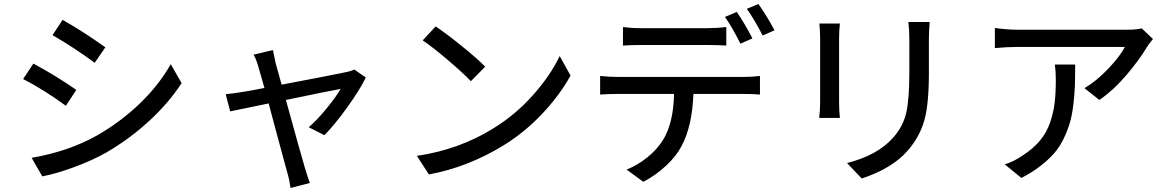

<svg xmlns="http://www.w3.org/2000/svg" viewBox="-20 -857 5899 969"><path d="M295.9 -756.8Q396.5 -700.2 511.7 -618.2L458 -540Q359.4 -613.3 245.1 -679.7ZM96.7 -458 148.4 -536.1Q264.6 -473.6 365.2 -403.3L312.5 -323.2Q197.3 -407.2 96.7 -458ZM139.6 -60.5Q326.2 -92.8 468.8 -172.9Q589.8 -242.2 686 -335Q782.2 -427.7 841.8 -533.2L896.5 -437.5Q832 -337.9 733.4 -247.1Q634.8 -156.2 517.6 -87.9Q447.3 -47.9 356 -14.2Q264.6 19.5 193.4 33.2Z M1357.4 -604.5Q1361.3 -582 1371.1 -538.1Q1382.8 -494.1 1401.4 -429.7Q1678.7 -482.4 1727.5 -493.2Q1752 -498 1768.6 -505.9L1826.2 -465.8Q1795.9 -403.3 1731.9 -314.5Q1668 -225.6 1617.2 -174.8L1538.1 -214.8Q1580.1 -251 1627.4 -308.6Q1674.8 -366.2 1699.2 -408.2Q1657.2 -401.4 1422.9 -352.5Q1501 -68.4 1520.5 -3.9Q1537.1 49.8 1543.9 66.4L1446.3 91.8Q1440.4 48.8 1430.7 16.6Q1424.8 -3.9 1410.2 -58.1Q1395.5 -112.3 1372.1 -199.2Q1348.6 -286.1 1335.9 -335L1141.6 -294.9L1119.1 -381.8Q1147.5 -383.8 1202.1 -392.6Q1225.6 -395.5 1314.5 -413.1Q1312.5 -419.9 1284.2 -519.5Q1273.4 -557.6 1259.8 -581.1Z M2178.7 -723.6Q2231.4 -688.5 2310.1 -625Q2388.7 -561.5 2428.7 -520.5L2356.4 -447.3Q2316.4 -489.3 2240.7 -553.7Q2165 -618.2 2113.3 -653.3ZM2084 -70.3Q2296.9 -101.6 2469.7 -209Q2581.1 -277.3 2669.4 -376.5Q2757.8 -475.6 2804.7 -574.2L2859.4 -475.6Q2805.7 -377.9 2718.3 -284.7Q2630.9 -191.4 2522.5 -124Q2340.8 -12.7 2144.5 23.4Z M3124 -720.7Q3168 -714.8 3216.8 -714.8H3549.8Q3599.6 -714.8 3645.5 -720.7V-627Q3599.6 -629.9 3549.8 -629.9H3217.8Q3164.1 -629.9 3124 -627ZM3008.8 -379.9V-473.6Q3054.7 -468.8 3096.7 -468.8H3735.4Q3774.4 -468.8 3815.4 -473.6V-379.9Q3782.2 -382.8 3735.4 -382.8H3479.5Q3473.6 -220.7 3419.9 -120.1Q3393.6 -69.3 3341.3 -20.5Q3289.1 28.3 3226.6 60.5L3142.6 -1Q3198.2 -23.4 3247.1 -63Q3295.9 -102.5 3324.2 -147.5Q3378.9 -233.4 3381.8 -382.8H3096.7Q3049.8 -382.8 3008.8 -379.9ZM3638.7 -771.5 3698.2 -796.9Q3738.3 -739.3 3777.3 -663.1L3716.8 -636.7Q3674.8 -720.7 3638.7 -771.5ZM3749 -812.5 3807.6 -836.9Q3855.5 -768.6 3888.7 -704.1L3829.1 -677.7Q3785.2 -762.7 3749 -812.5Z M4671.9 -746.1Q4668 -695.3 4668 -657.2V-489.3Q4668 -327.1 4644 -246.1Q4620.1 -165 4562.5 -98.6Q4485.4 -7.8 4329.1 43.9L4254.9 -34.2Q4409.2 -73.2 4488.3 -163.1Q4538.1 -219.7 4553.7 -288.1Q4569.3 -356.4 4569.3 -494.1V-657.2Q4569.3 -704.1 4564.5 -746.1ZM4114.3 -261.7Q4119.1 -302.7 4119.1 -339.8V-667Q4119.1 -699.2 4115.2 -738.3H4218.8Q4214.8 -699.2 4214.8 -667V-339.8Q4214.8 -300.8 4218.8 -261.7Z M5798.8 -660.2Q5774.4 -629.9 5769.5 -621.1Q5731.4 -556.6 5666 -479.5Q5600.6 -402.3 5528.3 -352.5L5453.1 -412.1Q5514.6 -448.2 5573.7 -510.7Q5632.8 -573.2 5657.2 -620.1H5114.3Q5062.5 -620.1 5001 -614.3V-715.8Q5064.5 -707 5114.3 -707H5666Q5716.8 -707 5742.2 -713.9ZM5050.8 -27.3Q5097.7 -42 5142.6 -73.2Q5194.3 -106.4 5228.5 -147.5Q5262.7 -188.5 5279.8 -238.8Q5296.9 -289.1 5302.7 -338.4Q5308.6 -387.7 5308.6 -455.1Q5308.6 -497.1 5303.7 -531.2H5406.2Q5406.2 -467.8 5404.8 -424.3Q5403.3 -380.9 5397 -328.1Q5390.6 -275.4 5379.4 -237.3Q5368.2 -199.2 5348.1 -157.2Q5328.1 -115.2 5299.8 -83Q5271.5 -50.8 5230 -18.6Q5188.5 13.7 5134.8 41Z"/></svg>

Font: Min Sans Medium
Style: Regular
Weight: 500
Designer: Jinseong-Kim, NotoSansCJK, Nunito
Foundry: Jinseong-Kim
Version: Version 1.400;Glyphs 3.1.2 (3151)